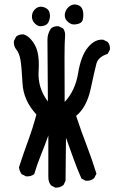

<svg xmlns="http://www.w3.org/2000/svg" viewBox="-20 -840 540 870"><path d="M230 10 211 0Q199 -16 199 -37V-226Q183 -181 165.5 -138Q148 -95 135 -51Q119 -39 98 -41L78 -51Q68 -65 66 -82Q86 -144 107.5 -202.5Q129 -261 145 -321Q86 -385 82 -462.5Q78 -540 72.5 -570Q67 -600 54 -615.5Q41 -631 43 -654L53 -674Q67 -686 88 -684Q117 -674 138.5 -635Q160 -596 155 -519Q150 -442 197 -380Q195 -631 195 -659.5Q195 -688 211 -711Q225 -723 246 -721L266 -711Q278 -695 274.5 -669Q271 -643 273 -378Q321 -429 334 -508.5Q347 -588 379 -626Q411 -664 448 -660L468 -650Q480 -636 478 -615L468 -596Q425 -582 417 -552Q409 -522 391 -438Q373 -354 325 -315Q348 -245 372.5 -181.5Q397 -118 417 -53L407 -33Q391 -19 368 -21L349 -31Q329 -76 312.5 -122.5Q296 -169 279 -216L277 -21L268 -2Q251 12 230 10ZM162 -721Q146 -723 134.5 -737.5Q123 -752 125 -770.5Q127 -789 142.5 -801.5Q158 -814 178.5 -807.5Q199 -801 204 -784.5Q209 -768 204 -751Q199 -734 189.5 -728Q180 -722 162 -721ZM313 -729Q297 -731 284 -744.5Q271 -758 274 -777.5Q277 -797 293.5 -810.5Q310 -824 330.5 -818Q351 -812 355.5 -791.5Q360 -771 355 -750.5Q350 -730 313 -729Z"/></svg>

Font: NaniFont Regular
Style: Regular
Weight: 400
Designer: Nanigashitei
Version: Version 1.036